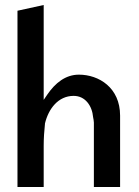

<svg xmlns="http://www.w3.org/2000/svg" viewBox="-20 -759 558 769"><path d="M160 -264C174 -323 213 -375 275 -375C321 -375 349 -336 353 -289C354 -284 356 -274 356 -268V-10H461V-296C461 -408 376 -460 296 -460C242 -460 201 -426 170 -381L155 -359V-739L50 -716V-10H155V-175C155 -205 157 -234 160 -262Z"/></svg>

Font: Bluebird
Style: LiNrw
Weight: 300
Designer: Jasper
Foundry: Cannot Into Space Fonts
Version: Version 0.98